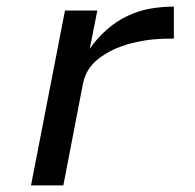

<svg xmlns="http://www.w3.org/2000/svg" viewBox="-20 -562 590 582"><path d="M74 0 177 -530H275L252 -414Q274 -446 303.5 -472Q333 -498 367 -514Q401 -530 436.5 -536Q472 -542 507 -542V-445Q491 -445 475.5 -444.5Q460 -444 444 -442.5Q428 -441 411.5 -438Q395 -435 379 -431Q363 -427 346.5 -421Q330 -415 315.5 -407.5Q301 -400 286 -389.5Q271 -379 259.5 -366Q248 -353 241 -337.5Q234 -322 231 -306L172 0Z"/></svg>

Font: Lode Dark
Style: Bold Italic
Weight: 700
Italic angle: -11°
Monospace: yes
Designer: Belleve Invis
Foundry: Belleve Invis
Version: Version 29.2.0; ttfautohint (v1.8.3)